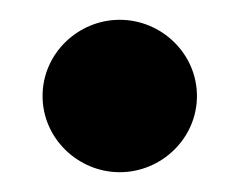

<svg xmlns="http://www.w3.org/2000/svg" viewBox="-20 -469 240 194"><path d="M23 -372C23 -329 59 -295 101 -295C143 -295 179 -329 179 -372C179 -415 143 -449 101 -449C59 -449 23 -415 23 -372Z"/></svg>

Font: Charger Sport
Style: UltExt
Weight: 1000
Designer: Jasper
Foundry: Cannot Into Space Fonts
Version: Version 1.1